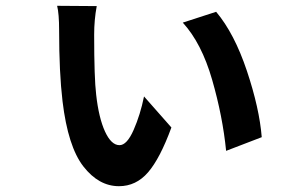

<svg xmlns="http://www.w3.org/2000/svg" viewBox="-20 -600 1040 658"><path d="M311.5 -579.1Q302.7 -532.2 302.7 -481.4Q302.7 -332 309.6 -275.4Q318.4 -196.3 339.8 -149.4Q361.3 -102.5 389.6 -102.5Q415 -102.5 438 -154.8Q460.9 -207 473.6 -269.5L567.4 -163.1Q528.3 -56.6 487.3 -9.3Q446.3 38.1 387.7 38.1Q318.4 38.1 265.6 -29.8Q212.9 -97.7 194.3 -252.9Q182.6 -351.6 182.6 -496.1Q182.6 -552.7 175.8 -580.1ZM720.7 -559.6Q783.2 -485.4 826.2 -356.9Q869.1 -228.5 877 -129.9L754.9 -83Q743.2 -201.2 707 -326.7Q670.9 -452.1 606.4 -522.5Z"/></svg>

Font: Nasu
Style: Bold
Weight: 700
Designer: Ryoko NISHIZUKA (kana &amp; ideographs); Paul D. Hunt (Latin, Greek &amp; Cyrillic); Wenlong ZHANG (bopomofo); Sandoll C
Version: Version 2014.1215